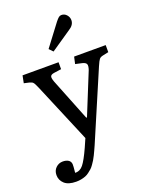

<svg xmlns="http://www.w3.org/2000/svg" viewBox="-180 -871 937 1194"><g transform="rotate(-20 288.0 -274.0)"><path d="M255.9 -580.1 231.9 -605 339.8 -748Q353 -764.2 360.8 -770.5Q368.7 -776.9 378.9 -776.9Q399.4 -776.9 413.1 -761.2Q426.8 -745.6 426.8 -726.1Q426.8 -694.3 392.1 -672.9ZM112.8 229Q60.5 229 35.2 205.8Q9.8 182.6 9.8 148.9Q9.8 119.1 29.1 100.6Q48.3 82 75.2 82Q96.7 82 111.3 90.8Q126 99.6 127.9 118.2Q128.9 128.9 124 174.8Q156.2 176.3 178.2 148.9Q200.2 121.6 232.9 49.8L257.8 -6.8L92.8 -398.9Q90.3 -404.3 85.9 -413.8Q81.5 -423.3 80.1 -426.3Q78.6 -429.2 75.2 -434.6Q71.8 -439.9 68.8 -441.9Q65.9 -443.8 60.8 -446Q55.7 -448.2 48.8 -450.2L14.2 -458L23.9 -506.8H262.2V-460.9L213.9 -454.1Q193.4 -451.2 189.2 -440.7Q185.1 -430.2 194.8 -403.8L306.2 -124H311L421.9 -397Q430.7 -422.9 425.8 -434.3Q420.9 -445.8 398.9 -451.2L355 -460.9L365.2 -506.8H574.2V-460L537.1 -452.1Q519.5 -448.7 511.7 -439.2Q503.9 -429.7 490.2 -397.9L296.9 54.2Q288.1 73.7 283.2 84.5Q278.3 95.2 269.8 112.8Q261.2 130.4 254.9 140.4Q248.5 150.4 238.8 164.6Q229 178.7 220.2 186.5Q211.4 194.3 199.2 203.6Q187 212.9 174.3 217.8Q161.6 222.7 146 225.8Q130.4 229 112.8 229Z"/></g></svg>

Font: Literata Book
Style: Regular
Weight: 400
Designer: Latin by Veronika Burian and Jose Scaglione. Greek by Irene Vlachou. Cyrillic by Vera Evstafieva
Foundry: TypeTogether
Version: Version 2.003;PS 002.003;hotconv 1.0.88;makeotf.lib2.5.64775